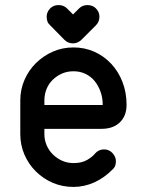

<svg xmlns="http://www.w3.org/2000/svg" viewBox="-20 -737 559 757"><path d="M355 -132Q362 -140 371 -144Q380 -148 390 -148Q410 -148 423.5 -133.5Q437 -119 437 -101Q437 -94 435 -86Q433 -78 427 -72Q392 -36 352 -18Q312 0 270 0Q226 0 188.5 -16Q151 -32 122 -60.5Q93 -89 76.5 -127Q60 -165 60 -208V-341Q60 -384 76.5 -422Q93 -460 122 -488.5Q151 -517 188.5 -533.5Q226 -550 270 -550Q314 -550 352 -533Q390 -516 418.5 -485.5Q447 -455 463 -413.5Q479 -372 479 -324Q479 -280 452.5 -254.5Q426 -229 380 -229H155V-208Q155 -185 164 -164Q173 -143 189 -127.5Q205 -112 225.5 -103Q246 -94 270 -94Q303 -94 324.5 -107Q346 -120 355 -132ZM155 -323H385Q385 -351 376.5 -375Q368 -399 353.5 -417Q339 -435 317.5 -445.5Q296 -456 270 -456Q245 -456 224.5 -447Q204 -438 188 -422.5Q172 -407 163.5 -386Q155 -365 155 -341ZM178 -637Q170 -644 167 -652.5Q164 -661 164 -671Q164 -690 178 -704Q191 -717 211 -717Q220 -717 228.5 -714Q237 -711 244 -704L268 -680L292 -704Q305 -717 325 -717Q334 -717 342.5 -714Q351 -711 358 -704Q372 -690 372 -671Q372 -661 368.5 -652.5Q365 -644 358 -637L301 -580Q286 -566 268 -566Q248 -566 234 -580Z"/></svg>

Font: VDS
Style: Regular
Weight: 400
Designer: artmaker
Foundry: artmaker
Version: Version 1.000 2009 initial release